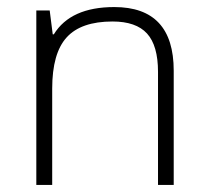

<svg xmlns="http://www.w3.org/2000/svg" viewBox="-20 -524 590 544"><path d="M472.2 0H427.7V-320.5Q427.7 -394.8 396.6 -429Q365.5 -463.1 298.8 -463.1Q209.8 -463.1 168.9 -418.1Q127.9 -373.1 127.9 -273V0H82.9V-494.4H120.8L129.4 -426.7H132.5Q180 -504 303.8 -504Q472.2 -504 472.2 -323.6Z"/></svg>

Font: Khula Light
Style: Regular
Weight: 300
Designer: Erin McLaughlin, Steve Matteson
Version: Version 1.002;PS 1.0;hotconv 1.0.72;makeotf.lib2.5.5900; ttf